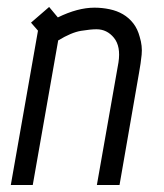

<svg xmlns="http://www.w3.org/2000/svg" viewBox="-20 -531 472 551"><path d="M381 -425Q389 -399 386.5 -374Q384 -349 379 -322L323 0H258L320 -352Q327 -398 307 -422.5Q287 -447 257 -447Q240 -447 212.5 -442.5Q185 -438 147 -415L74 0H11L89 -443L69 -466L121 -511L146 -481Q203 -509 251 -509Q273 -509 294.5 -504.5Q316 -500 333 -490Q350 -480 362.5 -464Q375 -448 381 -425Z"/></svg>

Font: Marvel
Style: Bold Italic
Weight: 700
Italic angle: -12°
Designer: Carolina Trebol
Foundry: Carolina Trebol
Version: Version 1.001